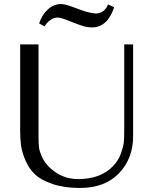

<svg xmlns="http://www.w3.org/2000/svg" viewBox="-20 -920 760 952"><path d="M80 -700H171V-243Q171 -208 173.5 -188Q176 -168 190 -138.5Q204 -109 232 -84Q290 -32 368 -32Q481 -32 543 -99Q568 -126 580 -160Q592 -194 594 -215.5Q596 -237 596 -277V-700H640V-244Q640 -134 570 -61Q500 12 376 12Q298 12 241 -7.5Q184 -27 154 -55Q124 -83 106.5 -124Q89 -165 84.5 -197.5Q80 -230 80 -270ZM201 -789 174 -804Q188 -846 217 -873Q246 -900 283 -900Q296 -900 314 -894.5Q332 -889 361 -878Q390 -867 410 -861Q442 -853 454 -853Q497 -853 516 -898L546 -884Q513 -784 435 -784Q425 -784 414.5 -785.5Q404 -787 390 -791.5Q376 -796 367.5 -799Q359 -802 340 -809.5Q321 -817 313 -820Q281 -833 264 -833Q247 -833 229.5 -820.5Q212 -808 201 -789Z"/></svg>

Font: Tenor Sans
Style: Regular
Weight: 400
Designer: Denis Masharov
Foundry: Denis Masharov
Version: Version 1.1